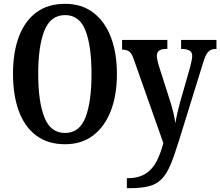

<svg xmlns="http://www.w3.org/2000/svg" viewBox="-20 -745 1153 1005"><path d="M320 10Q230 10 169 -36Q108 -82 78 -165Q48 -248 48 -359Q48 -470 78.5 -552Q109 -634 169.5 -679.5Q230 -725 321 -725Q407 -725 467.5 -679.5Q528 -634 560 -551.5Q592 -469 592 -358Q592 -247 560 -164.5Q528 -82 467.5 -36Q407 10 320 10ZM320 -49Q396 -49 427.5 -130.5Q459 -212 459 -358Q459 -504 427.5 -585Q396 -666 321 -666Q245 -666 212.5 -585Q180 -504 180 -358Q180 -212 212.5 -130.5Q245 -49 320 -49ZM644 188Q702 188 739 166Q776 144 798 102.5Q820 61 835 4L679 -438Q669 -467 655.5 -476Q642 -485 622 -485H619V-536H856V-489H852Q825 -489 813 -480Q801 -471 801 -453Q801 -443 804 -429Q807 -415 812 -399L865 -233Q879 -191 887 -157Q895 -123 898 -100Q902 -126 908 -152Q914 -178 921 -204L976 -397Q979 -410 982.5 -425Q986 -440 986 -452Q986 -472 972.5 -480Q959 -488 931 -489H928V-536H1113V-489H1110Q1085 -489 1070.5 -474.5Q1056 -460 1043 -416L915 -3Q892 71 872 118.5Q852 166 826 192.5Q800 219 760 229.5Q720 240 657 240H644Z"/></svg>

Font: Noto Serif Condensed SemiBold
Style: Regular
Weight: 600
Width: 3
Designer: Monotype Design Team
Foundry: Monotype Imaging Inc.
Version: Version 2.013